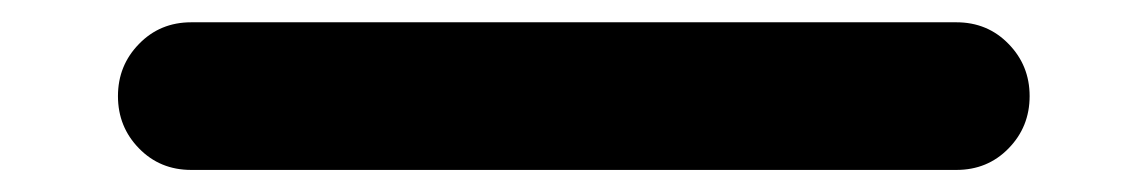

<svg xmlns="http://www.w3.org/2000/svg" viewBox="-20 -447 1040 174"><path d="M153.3 -293Q125 -293 106 -312.5Q86.9 -332 86.9 -359.9Q86.9 -387.7 106 -407.2Q125 -426.8 153.3 -426.8H846.7Q875 -426.8 894 -407.2Q913.1 -387.7 913.1 -359.9Q913.1 -332 894 -312.5Q875 -293 846.7 -293Z"/></svg>

Font: Rounded-X Mgen+ 1mn bold
Style: Bold
Weight: 700
Designer: [Source Han Sans]
Ryoko NISHIZUKA  (kana & ideographs); Paul D. Hunt (Latin, Greek & Cyrillic); Wenlong ZHANG  (bopomofo
Version: Version 1.059.20150602